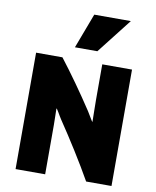

<svg xmlns="http://www.w3.org/2000/svg" viewBox="-105 -1070 944 1163"><g transform="rotate(10 367.0 -489.0)"><path d="M436 -776H298L379 -991H604ZM662 13H506C445 -95 365 -222 292 -330C276 -354 257 -392 252 -392C252 -373 254 -329 254 -290V13H72V-703H234C300 -618 376 -511 443 -409C460 -383 473 -357 481 -348C481 -379 479 -435 479 -484V-703H662Z"/></g></svg>

Font: Repo Black
Style: Regular
Weight: 900
Designer: Stefan Peev
Foundry: Context Ltd
Version: Version 1.502